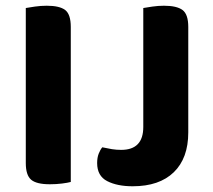

<svg xmlns="http://www.w3.org/2000/svg" viewBox="-20 -636 744 670"><path d="M70 -67V-608Q81 -610 101.5 -613Q122 -616 143 -616Q188 -616 207.5 -601Q227 -586 227 -542V-1Q216 2 196 4.5Q176 7 154 7Q107 7 88.5 -9Q70 -25 70 -67ZM637 -174Q637 -84 586.5 -35Q536 14 443 14Q389 14 354 -4Q319 -22 319 -67Q319 -86 324.5 -100Q330 -114 337 -122Q355 -118 370.5 -115.5Q386 -113 403 -113Q480 -113 480 -193V-608Q491 -610 511.5 -613Q532 -616 552 -616Q597 -616 617 -601Q637 -586 637 -542Z"/></svg>

Font: Baloo 2 Latin
Style: Bold
Weight: 400
Designer: Sarang Kulkarni and Ek Type
Foundry: Ek Type
Version: Version 1.001